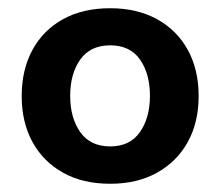

<svg xmlns="http://www.w3.org/2000/svg" viewBox="-20 -761 530 462"><path d="M245.1 -318.8Q179.2 -318.8 131.6 -345.5Q84 -372.1 58.1 -419.4Q32.2 -466.8 32.2 -529.8Q32.2 -593.3 58.1 -640.9Q84 -688.5 131.6 -714.8Q179.2 -741.2 245.1 -741.2Q310.1 -741.2 357.9 -714.8Q405.8 -688.5 431.9 -640.9Q458 -593.3 458 -529.8Q458 -466.8 431.9 -419.4Q405.8 -372.1 357.9 -345.5Q310.1 -318.8 245.1 -318.8ZM245.1 -408.7Q292.5 -408.7 316.7 -443.1Q340.8 -477.5 340.8 -530.3Q340.8 -583.5 316.9 -617.7Q293 -651.9 245.1 -651.9Q197.3 -651.9 173.1 -617.7Q148.9 -583.5 148.9 -530.3Q148.9 -477.5 173.1 -443.1Q197.3 -408.7 245.1 -408.7Z"/></svg>

Font: Inter
Style: Bold
Weight: 700
Designer: Rasmus Andersson
Foundry: rsms
Version: Version 4.001;git-9221beed3